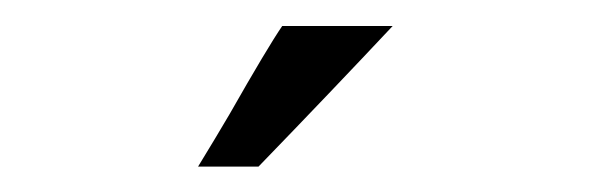

<svg xmlns="http://www.w3.org/2000/svg" viewBox="-20 -562 458 149"><path d="M284.7 -541.8Q237.8 -491.8 180.6 -432.7Q157.1 -432.7 133.7 -432.7Q148 -456.1 158.2 -473.5Q187.8 -525.5 199 -541.8Z"/></svg>

Font: Suravaram
Style: Regular
Weight: 400
Designer: Purushoth Kumar Guthula
Foundry: SiliconAndhra, USA.
Version: Version 1.0.4; ttfautohint (v1.2.42-39fb)